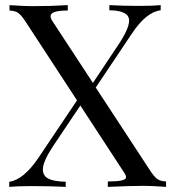

<svg xmlns="http://www.w3.org/2000/svg" viewBox="-20 -728 674 748"><path d="M627 -21V0Q567 -4 541 -4Q495 -4 400 0V-21Q471 -21 471 -37Q471 -45 464 -55L293 -317L185 -156Q147 -98 147 -68Q147 -43 168.5 -32Q190 -21 236 -20V0Q179 -3 101 -3Q46 -3 16 0V-20Q71 -27 129 -112L280 -337L84 -637Q65 -667 52.5 -676.5Q40 -686 17 -687V-708Q77 -704 103 -704Q179 -704 244 -708V-687Q177 -687 177 -665Q177 -656 186 -643L342 -405L440 -552Q483 -616 483 -648Q483 -687 406 -688V-708Q463 -705 521 -705Q576 -705 606 -708V-688Q549 -681 493 -596L353 -387L560 -71Q579 -41 591.5 -31.5Q604 -22 627 -21Z"/></svg>

Font: Playfair Display
Style: Regular
Weight: 400
Designer: Claus Eggers S?rensen
Foundry: Claus Eggers S?rensen
Version: Version 1.003